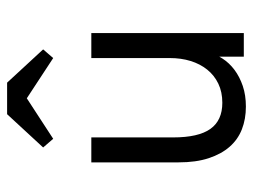

<svg xmlns="http://www.w3.org/2000/svg" viewBox="-108 -616 729 554"><g transform="rotate(-90 257.0 -338.5)"><path d="M227 6Q260 6 286.5 -3Q313 -12 333 -27Q353 -42 365.5 -61.5Q378 -81 384 -102L371 -131V0H439V-440H367V-214Q367 -181 358.5 -153.5Q350 -126 333.5 -105.5Q317 -85 293 -73.5Q269 -62 238 -62Q187 -62 162.5 -96.5Q138 -131 138 -204V-440H66V-188Q66 -138 78 -101.5Q90 -65 111 -41Q132 -17 161.5 -5.5Q191 6 227 6ZM134 -550 289 -651H213L367 -550L392 -579L296 -683H205L109 -579Z"/></g></svg>

Font: Tilda Sans VF
Style: Regular
Weight: 400
Designer: ParaType Ltd
Foundry: ParaType Ltd
Version: Version 1.010